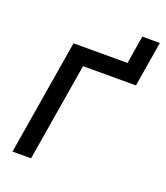

<svg xmlns="http://www.w3.org/2000/svg" viewBox="-127 -767 737 855"><g transform="rotate(20 241.5 -339.5)"><path d="M378.4 -545.9 400.4 -678.7H483.4L461.4 -545.9ZM461.4 -545.9 448.2 -464.8H197.3L120.1 0H32.2L122.6 -545.9Z"/></g></svg>

Font: Inter
Style: Italic
Weight: 400
Italic angle: -9.3988°
Designer: Rasmus Andersson
Foundry: rsms
Version: Version 4.001;git-66647c0bb